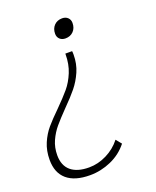

<svg xmlns="http://www.w3.org/2000/svg" viewBox="-145 -590 716 879"><g transform="rotate(-20 213.0 -150.5)"><path d="M211 -454Q211 -479 226 -494.5Q241 -510 265 -510Q282 -510 292.5 -500Q303 -490 303 -474Q303 -449 288 -433.5Q273 -418 249 -418Q232 -418 221.5 -428Q211 -438 211 -454ZM-10 80Q-10 35 5.5 -1Q21 -37 44 -64Q67 -91 105 -128Q145 -168 168.5 -196Q192 -224 208 -263Q224 -302 224 -350V-353H257Q258 -348 258 -336Q258 -291 241.5 -253.5Q225 -216 201 -186.5Q177 -157 139 -119Q102 -81 80.5 -55.5Q59 -30 44.5 2Q30 34 30 72Q30 122 60.5 148Q91 174 149 174Q193 174 235 153Q277 132 305 96L327 123Q294 165 244 187Q194 209 141 209Q67 209 28.5 176Q-10 143 -10 80Z"/></g></svg>

Font: Sarabun Thin
Style: Italic
Weight: 250
Italic angle: -10°
Designer: Suppakit Chalermlarp | Katatrad Co.,Ltd.
Foundry: Cadson Demak Co.,Ltd.
Version: Version 1.000; ttfautohint (v1.6)